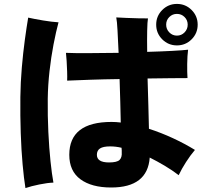

<svg xmlns="http://www.w3.org/2000/svg" viewBox="-20 -900 1040 981"><path d="M548 58Q448 58 391 16Q334 -26 334 -109Q334 -277 550 -277Q573 -277 597 -274Q596 -324 594.5 -381Q593 -438 591 -496Q512 -495 440 -492.5Q368 -490 323 -488Q324 -507 323 -534.5Q322 -562 320.5 -588.5Q319 -615 317 -630Q361 -628 433 -628.5Q505 -629 586 -630Q583 -695 580.5 -743.5Q578 -792 574 -811Q596 -810 626 -808.5Q656 -807 686 -806.5Q716 -806 736 -806Q733 -790 732 -743.5Q731 -697 732 -635Q803 -637 859 -640Q915 -643 941 -646Q937 -615 936.5 -572.5Q936 -530 938 -501Q910 -501 855.5 -500.5Q801 -500 734 -499Q736 -430 738 -362.5Q740 -295 741 -242Q803 -222 863.5 -194Q924 -166 976 -134Q953 -107 930.5 -72Q908 -37 893 -5Q859 -31 821 -53.5Q783 -76 745 -95Q734 58 548 58ZM110 61Q102 12 95.5 -60Q89 -132 86 -219.5Q83 -307 84 -404Q85 -480 91.5 -555.5Q98 -631 107 -697Q116 -763 124 -810Q155 -803 200 -795.5Q245 -788 279 -786Q266 -738 253.5 -673Q241 -608 233 -536.5Q225 -465 224 -396Q223 -308 227 -225.5Q231 -143 238 -76Q245 -9 253 33Q223 34 181 42.5Q139 51 110 61ZM884 -668Q840 -668 809 -699Q778 -730 778 -774Q778 -818 809 -849Q840 -880 884 -880Q928 -880 959 -849Q990 -818 990 -774Q990 -730 959 -699Q928 -668 884 -668ZM884 -718Q907 -718 923 -734.5Q939 -751 939 -774Q939 -797 923 -813Q907 -829 884 -829Q861 -829 845 -813Q829 -797 829 -774Q829 -751 845 -734.5Q861 -718 884 -718ZM537 -70Q578 -70 591 -83Q604 -96 602 -122Q602 -126 602 -132Q602 -138 601 -145Q572 -152 543 -152Q507 -152 491 -141.5Q475 -131 475 -109Q475 -70 537 -70Z"/></svg>

Font: Zen Kaku Gothic Antique Black
Style: Regular
Weight: 900
Designer: Yoshimichi Ohira
Foundry: Positype
Version: Version 1.001